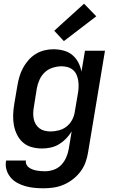

<svg xmlns="http://www.w3.org/2000/svg" viewBox="-20 -794 640 1037"><path d="M215 223Q190 223 165 220.5Q140 218 117 211.5Q94 205 73 193.5Q52 182 37 164Q22 146 15 122.5Q8 99 13 73H120Q118 85 123 95Q128 105 136.5 111Q145 117 155.5 121Q166 125 177 127Q188 129 199.5 130Q211 131 223 131Q246 131 269.5 123Q293 115 310 97.5Q327 80 337 57.5Q347 35 351 12L367 -84Q354 -63 336.5 -45Q319 -27 298 -14.5Q277 -2 253.5 3Q230 8 207 8Q178 8 151 0.5Q124 -7 104 -24.5Q84 -42 72 -66.5Q60 -91 55 -118Q50 -145 51 -174Q52 -203 57 -232L74 -332Q78 -356 85 -380Q92 -404 104 -426.5Q116 -449 133.5 -469Q151 -489 173 -502.5Q195 -516 219.5 -522Q244 -528 268 -528Q296 -528 323 -521Q350 -514 370 -497.5Q390 -481 402.5 -457.5Q415 -434 420 -407L439 -520H547L456 27Q452 54 442.5 81Q433 108 415.5 131.5Q398 155 374.5 173.5Q351 192 324 203.5Q297 215 269.5 219Q242 223 215 223ZM253 -84Q275 -84 298 -90Q321 -96 339.5 -110.5Q358 -125 369.5 -146.5Q381 -168 384 -191L401 -291Q404 -308 404.5 -325Q405 -342 402.5 -358.5Q400 -375 393.5 -390Q387 -405 375 -415.5Q363 -426 347 -431Q331 -436 313 -436Q290 -436 265.5 -428.5Q241 -421 222.5 -404Q204 -387 193.5 -363.5Q183 -340 179 -317L163 -217Q160 -201 159.5 -184.5Q159 -168 162 -152.5Q165 -137 173 -123.5Q181 -110 193 -101Q205 -92 220.5 -88Q236 -84 253 -84ZM325 -572 273 -628 434 -774 500 -706Z"/></svg>

Font: Iosevka SmBd Ex Obl
Style: Regular
Weight: 600
Width: 7
Italic angle: -9°
Monospace: yes
Designer: Belleve Invis
Foundry: Belleve Invis
Version: Version 32.5.0; ttfautohint (v1.8.4)